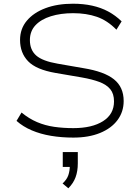

<svg xmlns="http://www.w3.org/2000/svg" viewBox="-20 -733 755 1034"><path d="M375 8Q311 8 254.5 -1.5Q198 -11 151 -31Q104 -51 69 -82L96 -127Q136 -94 179.5 -75.5Q223 -57 271.5 -50Q320 -43 375 -43Q476 -43 535 -80.5Q594 -118 594 -187Q594 -228 574 -252.5Q554 -277 515.5 -291.5Q477 -306 420 -316L280 -340Q175 -358 131.5 -403Q88 -448 88 -518Q88 -578 124.5 -621.5Q161 -665 225 -689Q289 -713 373 -713Q429 -713 476.5 -702.5Q524 -692 563 -671Q602 -650 635 -618L607 -573Q558 -623 501.5 -642.5Q445 -662 374 -662Q307 -662 254 -645.5Q201 -629 171 -597Q141 -565 141 -517Q141 -464 175 -434Q209 -404 291 -390L429 -366Q541 -348 593.5 -306Q646 -264 646 -189Q646 -131 613 -86.5Q580 -42 519 -17Q458 8 375 8ZM348 281 317 255Q340 234 348 210.5Q356 187 356 158L364 166H318V86H399V147Q399 189 387 221.5Q375 254 348 281Z"/></svg>

Font: Nunito Sans 7pt SemiExpanded ExtraLight
Style: Regular
Weight: 250
Width: 6
Designer: Vernon Adams
Foundry: Vernon Adams
Version: Version 3.101;gftools[0.9.27]